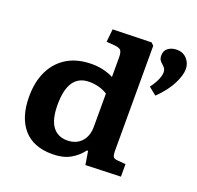

<svg xmlns="http://www.w3.org/2000/svg" viewBox="-136 -921 1105 1079"><g transform="rotate(20 416.5 -381.5)"><path d="M283 14Q170 14 111 -54.5Q52 -123 52 -246Q52 -336 84.5 -401.5Q117 -467 177.5 -502.5Q238 -538 324 -538Q361 -538 394.5 -529.5Q428 -521 452 -508V-623Q452 -652 444.5 -664.5Q437 -677 407 -680L356 -684L364 -761L595 -767L610 -752V-122Q610 -101 615.5 -90Q621 -79 645 -78L691 -74V1L481 8L468 -72H461Q432 -33 389.5 -9.5Q347 14 283 14ZM336 -87Q389 -87 420.5 -120.5Q452 -154 452 -211V-409Q404 -439 343 -439Q218 -439 218 -258Q218 -171 248.5 -129Q279 -87 336 -87ZM717 -493 671 -530Q696 -565 706 -589.5Q716 -614 716 -631Q716 -643 711.5 -652Q707 -661 694 -672Q684 -680 677.5 -690Q671 -700 671 -717Q671 -747 692.5 -762Q714 -777 743 -777Q781 -777 804 -751.5Q827 -726 827 -691Q827 -654 800.5 -601.5Q774 -549 717 -493Z"/></g></svg>

Font: Literata 7pt
Style: Bold
Weight: 700
Designer: Latin by Veronika Burian and Jose Scaglione. Greek by Irene Vlachou. Cyrillic by Vera Evstafieva.
Foundry: TypeTogether
Version: Version 3.002